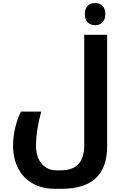

<svg xmlns="http://www.w3.org/2000/svg" viewBox="-20 -986 816 1247"><path d="M336.9 240.2Q253.4 240.2 191.7 205.1Q129.9 169.9 97.4 106.2Q64.9 42.5 64.9 -40Q64.9 -96.7 78.6 -155.5Q92.3 -214.4 116.2 -261.2H248Q232.4 -207.5 223.1 -148.7Q213.9 -89.8 213.9 -39.1Q213.9 33.7 250.5 76.9Q287.1 120.1 347.2 120.1H377Q454.1 120.1 490.5 78.4Q526.9 36.6 526.9 -39.1V-759.8H675.8V-35.2Q675.8 240.2 380.9 240.2ZM598.1 -822.3Q566.9 -822.3 548.8 -841.6Q530.8 -860.8 530.8 -894Q530.8 -927.7 548.6 -947Q566.4 -966.3 598.1 -966.3Q628.4 -966.3 646.2 -947.3Q664.1 -928.2 664.1 -894Q664.1 -860.8 645.8 -841.6Q627.4 -822.3 598.1 -822.3Z"/></svg>

Font: Droid Arabic Kufi
Style: Bold
Weight: 700
Designer: Pascal Zoghbi
Foundry: Irfont.ir
Version: Version 1.00 February 28, 2013, initial release